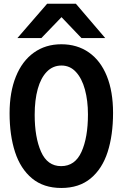

<svg xmlns="http://www.w3.org/2000/svg" viewBox="-20 -966 640 1002"><path d="M30 -375Q30 -485 62.8 -566.2Q95.5 -647.5 156.5 -691.2Q217.5 -735 300 -735Q383 -735 444 -692.2Q505 -649.5 537.5 -569Q570 -488.5 570 -377Q570 -261 541.8 -173Q513.5 -85 453.2 -35Q393 15 300 15Q207.5 15 147.2 -35Q87 -85 58.5 -172.5Q30 -260 30 -375ZM439 -369Q439 -441 423.2 -498.8Q407.5 -556.5 376.5 -590.2Q345.5 -624 301 -624Q256 -624 224.5 -591.8Q193 -559.5 177 -501.8Q161 -444 161 -367Q161 -249.5 194.2 -174.2Q227.5 -99 299 -99Q371.5 -99 405.2 -173.5Q439 -248 439 -369ZM226 -946.5H376L529 -767.5H405L301 -876.5L196 -767.5H71Z"/></svg>

Font: JuliaMono
Style: Bold
Weight: 700
Monospace: yes
Designer: cormullion
Foundry: corm
Version: Version 0.055; ttfautohint (v1.8.4)